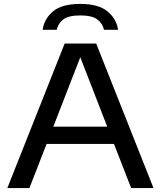

<svg xmlns="http://www.w3.org/2000/svg" viewBox="-20 -963 824 983"><path d="M17.5 0 311 -740H472.5L766 0H651.5L563.5 -226H218.5L130.5 0ZM253 -314.5H529L391 -670ZM198.5 -810.5Q206 -866 251.2 -904.5Q296.5 -943 391 -943Q485 -943 531 -904.2Q577 -865.5 584.5 -810.5H512.5Q505.5 -843 478.2 -863.5Q451 -884 391 -884Q330.5 -884 304 -863.5Q277.5 -843 270.5 -810.5Z"/></svg>

Font: Encode Sans Expanded Expanded Medium
Style: Regular
Weight: 500
Width: 7
Designer: Multiple Designers
Foundry: Impallari Type
Version: Version 3.000; ttfautohint (v1.8.3) -l 8 -r 50 -G 200 -x 14 